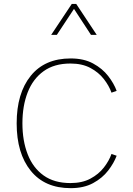

<svg xmlns="http://www.w3.org/2000/svg" viewBox="-20 -953 678 978"><path d="M94.2 -324.7Q94.2 -235.8 121.1 -167Q147.9 -98.1 202.1 -59.3Q256.3 -20.5 338.9 -20.5Q398.4 -20.5 440.4 -43Q482.4 -65.4 509 -99.6Q535.6 -133.8 547.9 -168.9L574.2 -159.7Q560.5 -122.6 531 -84.2Q501.5 -45.9 454.3 -20.3Q407.2 5.4 339.8 5.4Q208 5.4 136.5 -83.3Q64.9 -171.9 64.9 -324.7Q64.9 -478 136.5 -566.7Q208 -655.3 339.8 -655.3Q407.2 -655.3 454.3 -629.6Q501.5 -604 531 -565.9Q560.5 -527.8 574.2 -490.2L547.9 -481Q535.6 -516.1 509 -550.3Q482.4 -584.5 440.4 -606.9Q398.4 -629.4 338.9 -629.4Q256.3 -629.4 202.1 -590.3Q147.9 -551.3 121.1 -482.7Q94.2 -414.1 94.2 -324.7ZM472.7 -775.4H443.4L356.9 -907.7L269.5 -775.4H240.7L345.7 -933.1H368.2Z"/></svg>

Font: Estedad-FD Thin
Style: Regular
Weight: 100
Designer: Amin Abedi
Version: Version 7.3